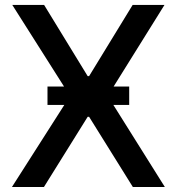

<svg xmlns="http://www.w3.org/2000/svg" viewBox="-20 -747 706 767"><path d="M236.9 -327.8H169.7V-401.3H235.8L29.1 -727.3H156.2L330.3 -442.8H335.9L509.9 -727.3H637.1L433.9 -401.3H496.1V-327.8H432.9L638.5 0H510.7L335.9 -280.5H330.3L155.5 0H27.7Z"/></svg>

Font: Cannonade Med
Style: Regular
Weight: 500
Designer: Rasmus Andersson
Foundry: rsms
Version: Version 3.012;git-f93a4a705